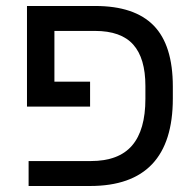

<svg xmlns="http://www.w3.org/2000/svg" viewBox="-20 -619 650 639"><path d="M463.9 -333Q463.9 -425.3 423.3 -470.7Q382.8 -516.1 295.9 -516.1H161.1V-347.2H279.8V-264.2H69.8V-599.1H296.9Q427.7 -599.1 491.5 -533.9Q555.2 -468.8 555.2 -331.1V-291Q555.2 0 279.8 0H75.2V-83H282.2Q375 -83 419.4 -134.5Q463.9 -186 463.9 -290Z"/></svg>

Font: Arial
Style: Regular
Weight: 400
Designer: Steve Matteson
Foundry: Ascender Corporation
Version: Version 2.00.3